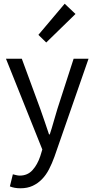

<svg xmlns="http://www.w3.org/2000/svg" viewBox="-20 -801 507 1030"><path d="M90 209Q73 209 59 206.5Q45 204 33 199L49 134Q57 136 67 138.5Q77 141 86 141Q128 141 154.5 111.5Q181 82 196 37L207 1L12 -486H97L196 -217Q207 -185 219.5 -149.5Q232 -114 243 -80H247Q258 -113 268 -149Q278 -185 288 -217L375 -486H455L272 40Q259 76 243 107Q227 138 205 160.5Q183 183 155 196Q127 209 90 209ZM228 -573 186 -614 327 -781 385 -726Z"/></svg>

Font: CV Source Sans
Style: Regular
Weight: 400
Designer: Paul D. Hunt
Foundry: Adobe Systems Incorporated
Version: Version 3.001